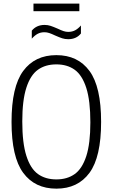

<svg xmlns="http://www.w3.org/2000/svg" viewBox="-20 -1062 640 1090"><path d="M45.5 -370Q45.5 -569.5 111.8 -659.2Q178 -749 300 -749Q422 -749 488 -659.2Q554 -569.5 554 -370Q554 -170.5 488 -80.8Q422 9 300 9Q178 9 111.8 -80.8Q45.5 -170.5 45.5 -370ZM493 -367.5Q493 -490.5 469.8 -563Q446.5 -635.5 404 -666Q361.5 -696.5 300 -696.5Q238 -696.5 195.5 -666.2Q153 -636 129.8 -564.5Q106.5 -493 106.5 -372.5Q106.5 -249.5 129.8 -177Q153 -104.5 195.5 -74Q238 -43.5 300 -43.5Q361.5 -43.5 404 -73.8Q446.5 -104 469.8 -175.5Q493 -247 493 -367.5ZM293 -860.5Q273 -870 259.5 -874.5Q246 -879 232.5 -879Q210.5 -879 193.8 -870Q177 -861 160.5 -842.5V-888Q187.5 -920.5 233 -920.5Q251.5 -920.5 267.2 -915.2Q283 -910 307 -899.5Q327 -890 340.5 -885.5Q354 -881 367.5 -881Q389.5 -881 406.5 -890Q423.5 -899 439.5 -917.5V-872Q413.5 -839.5 367.5 -839.5Q349 -839.5 333.5 -844.5Q318 -849.5 293 -860.5ZM170 -998.5V-1041.5H430.5V-998.5Z"/></svg>

Font: Encode Sans Condensed Light
Style: Regular
Weight: 300
Width: 3
Designer: Multiple Designers
Foundry: Impallari Type
Version: Version 2.000